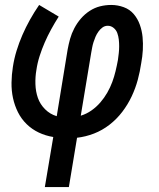

<svg xmlns="http://www.w3.org/2000/svg" viewBox="-20 -550 640 775"><path d="M161 205 195 3Q164 -2 136.5 -15Q109 -28 87.5 -49Q66 -70 52.5 -97Q39 -124 32.5 -154Q26 -184 26.5 -216.5Q27 -249 32 -280Q37 -313 47 -345.5Q57 -378 70.5 -409Q84 -440 101 -470.5Q118 -501 138 -530L217 -483Q201 -458 186.5 -431.5Q172 -405 160.5 -378.5Q149 -352 140 -324Q131 -296 127 -268Q122 -240 123 -210Q124 -180 133 -154.5Q142 -129 162 -109Q182 -89 209 -81L253 -350Q257 -372 263 -393.5Q269 -415 280 -436Q291 -457 306.5 -475Q322 -493 342 -506Q362 -519 384 -524.5Q406 -530 429 -530Q455 -530 479.5 -521Q504 -512 520 -493Q536 -474 544.5 -450Q553 -426 555.5 -400.5Q558 -375 556.5 -348Q555 -321 550 -295Q545 -261 536 -227.5Q527 -194 511.5 -161Q496 -128 473.5 -98.5Q451 -69 422 -46.5Q393 -24 359.5 -11Q326 2 291 6L258 205ZM306 -83Q329 -90 349 -104Q369 -118 385 -136.5Q401 -155 413 -176Q425 -197 433 -218.5Q441 -240 446.5 -263Q452 -286 456 -308Q458 -322 459.5 -336Q461 -350 461 -363.5Q461 -377 459.5 -390.5Q458 -404 453.5 -416.5Q449 -429 438.5 -437.5Q428 -446 415 -446Q403 -446 393.5 -439Q384 -432 377 -422Q370 -412 365.5 -401.5Q361 -391 357.5 -380Q354 -369 352 -358Q350 -347 348 -336Z"/></svg>

Font: Iosevka Curly Slab MdEx
Style: Italic
Weight: 500
Width: 7
Italic angle: -9°
Monospace: yes
Designer: Belleve Invis
Foundry: Belleve Invis
Version: Version 11.0.0; ttfautohint (v1.8.3)